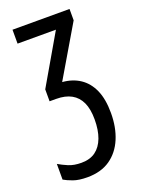

<svg xmlns="http://www.w3.org/2000/svg" viewBox="-147 -603 666 908"><g transform="rotate(-20 185.5 -148.5)"><path d="M323 -537V-480L172 -224Q223 -220 260.5 -195Q298 -170 318.5 -124Q339 -78 339 -8Q339 64 315.5 120Q292 176 246 208Q200 240 131 240Q88 240 60.5 230Q33 220 16 210V131Q36 143 63 154.5Q90 166 128 166Q171 166 199 145.5Q227 125 241.5 86.5Q256 48 256 -6Q256 -58 240.5 -91.5Q225 -125 194.5 -142Q164 -159 118 -159H85V-219L229 -467H36V-537Z"/></g></svg>

Font: Noto Sans ExtraCondensed
Style: Regular
Weight: 400
Width: 2
Designer: Monotype Design Team
Foundry: Monotype Imaging Inc.
Version: Version 2.013